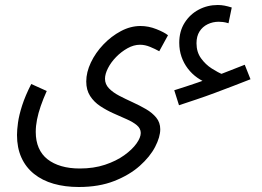

<svg xmlns="http://www.w3.org/2000/svg" viewBox="-20 -518 1049 768"><path d="M816 -183Q791 -192 769.5 -207Q748 -222 731.5 -243.5Q715 -265 706 -291Q697 -317 697 -347Q697 -393 718.5 -427Q740 -461 775 -479.5Q810 -498 851 -498Q865 -498 878 -495.5Q891 -493 907 -488L894 -425Q881 -429 871.5 -430Q862 -431 855 -431Q831 -431 810.5 -421Q790 -411 778 -392Q766 -373 766 -345Q766 -310 784 -285Q802 -260 827 -244Q852 -228 872 -220ZM696 -97 677 -157Q722 -171 771.5 -188Q821 -205 869.5 -224Q918 -243 959 -259L982 -201Q949 -188 912.5 -174Q876 -160 838.5 -146Q801 -132 765 -120Q729 -108 696 -97ZM48 22Q48 2 52 -27.5Q56 -57 68.5 -96Q81 -135 105 -182L167 -154Q153 -123 143 -94Q133 -65 128 -39.5Q123 -14 123 10Q123 46 135 73.5Q147 101 170 119Q193 137 225.5 146.5Q258 156 299 156Q355 156 400 141Q445 126 477 103Q509 80 526 56Q543 32 543 14Q543 -4 527.5 -17Q512 -30 487 -41Q462 -52 434 -64.5Q406 -77 381 -93.5Q356 -110 340.5 -134Q325 -158 325 -192Q325 -229 343.5 -268Q362 -307 393.5 -340Q425 -373 463.5 -393.5Q502 -414 542 -414Q574 -414 605.5 -401.5Q637 -389 652 -377L617 -313Q601 -322 580.5 -330.5Q560 -339 540 -339Q515 -339 490 -325Q465 -311 444.5 -290Q424 -269 412 -245.5Q400 -222 400 -203Q400 -181 416 -164.5Q432 -148 457 -135Q482 -122 510.5 -109Q539 -96 564 -81.5Q589 -67 605 -47.5Q621 -28 621 -1Q621 30 600.5 69.5Q580 109 539 145.5Q498 182 437 206Q376 230 295 230Q240 230 194.5 217Q149 204 116 177.5Q83 151 65.5 112Q48 73 48 22Z"/></svg>

Font: Noto Sans Arabic ExtraCondensed
Style: Regular
Weight: 400
Width: 2
Designer: Monotype Design Team, Nadine Chahine, Nizar Qandah and Khaled Hosny
Foundry: Monotype Imaging Inc.
Version: Version 2.012